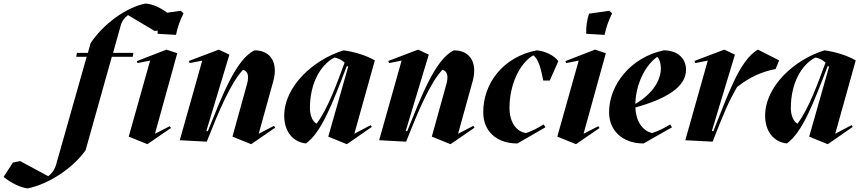

<svg xmlns="http://www.w3.org/2000/svg" viewBox="-336 -784 4812 1068"><path d="M-183 264C-66 241 68 153 140 52L286 -468H402L406 -490H293L336 -644C343 -668 358 -687 376 -700L524 -612L564 -616L606 -704C561 -741 508 -764 472 -764C366 -743 240 -652 168 -544L153 -490H92L88 -468H146L-24 132C-32 160 -48 182 -68 196L-224 112L-264 120L-316 200C-272 236 -219 260 -183 264Z M484 18 494 11 615 -72 608 -82 526 -40 650 -488 590 -508 425 -444 429 -433 499 -447 380 -24ZM541 -596 643 -590C651 -630 665 -670 685 -710L669 -724L557 -708C545 -676 539 -632 541 -596Z M1061 18 1070 12 1195 -74 1188 -84 1103 -40 1184 -332C1212 -432 1172 -504 1080 -504C976 -456 896 -242 820 -54L812 -56L940 -480L881 -508L715 -445L719 -433L789 -447L664 -4L814 4C882 -168 948 -324 1016 -396C1044 -388 1050 -360 1038 -316L957 -24Z M1593 18 1601 13 1732 -78 1726 -88 1635 -40 1749 -448C1701 -476 1635 -496 1575 -504C1407 -452 1245 -304 1245 -140C1245 -54 1292 6 1366 14C1453 -49 1513 -208 1593 -416L1601 -414L1490 -24ZM1425 -96C1402 -108 1388 -143 1388 -184C1388 -317 1445 -424 1525 -464C1547 -460 1565 -450 1581 -436C1541 -328 1489 -180 1425 -96Z M2170 18 2179 12 2304 -74 2297 -84 2212 -40 2293 -332C2321 -432 2281 -504 2189 -504C2085 -456 2005 -242 1929 -54L1921 -56L2049 -480L1990 -508L1824 -445L1828 -433L1898 -447L1773 -4L1923 4C1991 -168 2057 -324 2125 -396C2153 -388 2159 -360 2147 -316L2066 -24Z M2542 14 2698 -76 2688 -92C2656 -72 2626 -56 2590 -44C2534 -52 2498 -107 2498 -184C2498 -312 2554 -432 2630 -476C2662 -456 2674 -392 2686 -336H2722L2770 -444C2746 -476 2696 -500 2650 -504C2462 -468 2352 -320 2352 -160C2352 -54 2426 14 2542 14Z M2868 18 2878 11 2999 -72 2992 -82 2910 -40 3034 -488 2974 -508 2809 -444 2813 -433 2883 -447 2764 -24ZM2925 -596 3027 -590C3035 -630 3049 -670 3069 -710L3053 -724L2941 -708C2929 -676 2923 -632 2925 -596Z M3244 14 3402 -76 3392 -92C3360 -72 3328 -56 3292 -44C3238 -55 3201 -111 3198 -186C3370 -234 3480 -300 3480 -396C3480 -460 3432 -504 3356 -504C3168 -464 3052 -308 3052 -160C3052 -56 3128 14 3244 14ZM3198 -206C3201 -314 3250 -418 3320 -468C3332 -456 3340 -432 3340 -404C3340 -341 3299 -265 3198 -206Z M3628 4C3692 -160 3716 -216 3764 -300C3836 -356 3898 -384 3978 -400L3998 -448L3880 -508C3776 -450 3708 -242 3632 -54L3624 -56L3752 -480L3693 -508L3527 -445L3531 -433L3601 -447L3476 -4Z M4268 18 4276 13 4407 -78 4401 -88 4310 -40 4424 -448C4376 -476 4310 -496 4250 -504C4082 -452 3920 -304 3920 -140C3920 -54 3967 6 4041 14C4128 -49 4188 -208 4268 -416L4276 -414L4165 -24ZM4100 -96C4077 -108 4063 -143 4063 -184C4063 -317 4120 -424 4200 -464C4222 -460 4240 -450 4256 -436C4216 -328 4164 -180 4100 -96Z"/></svg>

Font: Mazius Display Extra Italic
Style: Bold
Weight: 700
Italic angle: -17°
Designer: Alberto Casagrande & Collletttivo
Foundry: Collletttivo
Version: Version 2.000;Glyphs 3.2 (3217)